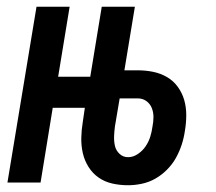

<svg xmlns="http://www.w3.org/2000/svg" viewBox="-20 -540 640 568"><path d="M359 8Q335 8 312.5 3Q290 -2 272 -14.5Q254 -27 242 -46Q230 -65 225 -87Q220 -109 220.5 -132.5Q221 -156 225 -180L231 -221H136L100 0H2L88 -520H186L152 -313H247L281 -520H379L348 -332H387Q411 -332 433 -327.5Q455 -323 474 -312Q493 -301 506 -283Q519 -265 525 -244Q531 -223 531 -199.5Q531 -176 527 -153Q524 -132 517.5 -112Q511 -92 500.5 -73Q490 -54 474 -38Q458 -22 439.5 -11.5Q421 -1 400 3.5Q379 8 359 8ZM359 -75Q374 -75 388 -84.5Q402 -94 411 -107.5Q420 -121 424.5 -135.5Q429 -150 431 -165Q434 -180 434 -194Q434 -208 429 -220.5Q424 -233 413 -241Q402 -249 387 -249H334L320 -166Q318 -151 317.5 -136.5Q317 -122 320 -108.5Q323 -95 333.5 -85Q344 -75 359 -75Z"/></svg>

Font: Iosevka Semibold Extended
Style: Italic
Weight: 600
Width: 7
Italic angle: -9°
Monospace: yes
Designer: Belleve Invis
Foundry: Belleve Invis
Version: Version 32.5.0; ttfautohint (v1.8.4)